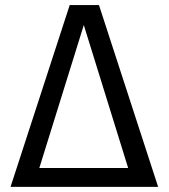

<svg xmlns="http://www.w3.org/2000/svg" viewBox="-20 -726 655 746"><path d="M364.6 -706.2 594.4 0H21L250.8 -706.2ZM305.6 -628.7 132.8 -73.3H477.9Z"/></svg>

Font: FiraCode Nerd Font
Style: Regular
Weight: 400
Designer: Carrois Corporate, Edenspiekermann AG, Nikita Prokopov
Foundry: Carrois Corporate, Edenspiekermann AG, Nikita Prokopov
Version: Version 6.002;Nerd Fonts 3.4.0